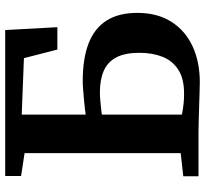

<svg xmlns="http://www.w3.org/2000/svg" viewBox="-45 -738 788 738"><g transform="rotate(-90 349.0 -369.0)"><path d="M402 5Q392 5 367.2 4.2Q342.5 3.5 312 2.5Q281.5 1.5 253.5 0.8Q225.5 0 209.5 0H40.5V-58.5L129.5 -68.5V-668.5L41.5 -682V-743H602.5L613.5 -542.5H527.5L494.5 -671L277.5 -679.5V-433.5Q283 -434.5 298.8 -436.5Q314.5 -438.5 334.8 -440.2Q355 -442 374.2 -443.5Q393.5 -445 406 -445Q493.5 -445 551.8 -422.2Q610 -399.5 639.2 -353Q668.5 -306.5 668.5 -235.5Q668.5 -158 634.2 -104.2Q600 -50.5 540 -22.8Q480 5 402 5ZM358.5 -55.5Q416 -55.5 450.2 -77.8Q484.5 -100 499.8 -138.5Q515 -177 515 -227.5Q515 -282.5 497.5 -315.8Q480 -349 446.2 -364Q412.5 -379 363 -379Q350 -379 332 -377.5Q314 -376 298.5 -374.2Q283 -372.5 277.5 -371.5V-64Q286.5 -62 297 -60.2Q307.5 -58.5 322.5 -57Q337.5 -55.5 358.5 -55.5Z"/></g></svg>

Font: Merriweather 24pt
Style: Bold
Weight: 700
Designer: Eben Sorkin
Foundry: Eben Sorkin
Version: Version 2.100